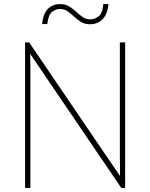

<svg xmlns="http://www.w3.org/2000/svg" viewBox="-20 -922 738 942"><path d="M594 0H575L130 -655H128Q129 -626 129 -601Q129 -576 129 -552.5Q129 -529 129 -502V0H103V-714H123L567 -61H569Q569 -86 568.5 -112Q568 -138 568 -163Q568 -188 568 -211V-714H594ZM187 -804Q189 -829 196 -847.5Q203 -866 214.5 -878Q226 -890 241.5 -896Q257 -902 276 -902Q301 -902 319.5 -890.5Q338 -879 353.5 -864.5Q369 -850 385.5 -838.5Q402 -827 422 -827Q444 -827 463.5 -841.5Q483 -856 487 -902H512Q508 -853 483.5 -828Q459 -803 421 -803Q396 -803 377.5 -814.5Q359 -826 343.5 -840.5Q328 -855 312 -866.5Q296 -878 274 -878Q254 -878 235.5 -863.5Q217 -849 212 -804Z"/></svg>

Font: Noto Sans Hebrew Thin Thin
Style: Regular
Weight: 250
Version: Version 3.001